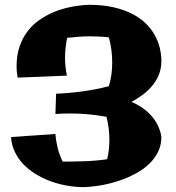

<svg xmlns="http://www.w3.org/2000/svg" viewBox="-20 -767 729 797"><path d="M649.9 -198.2Q649.9 -165 636.2 -137Q622.6 -108.9 598.9 -86.4Q575.2 -64 543.7 -46.9Q512.2 -29.8 476.6 -17.6Q440.9 -5.4 403.1 1.5Q365.2 8.3 329.1 9.8Q293.5 9.8 257.6 3.4Q221.7 -2.9 188.7 -15.1Q155.8 -27.3 127 -45.2Q98.1 -63 76.4 -85.9Q54.7 -108.9 41.3 -137.2Q27.8 -165.5 25.9 -198.2L210 -210.9Q212.4 -180.7 219.5 -152.3Q226.6 -124 240.2 -96.2Q284.7 -96.2 330.6 -97.7Q376.5 -99.1 424.8 -106Q429.7 -126.5 431.9 -146.5Q434.1 -166.5 434.1 -187Q434.1 -234.9 421.9 -282.2Q384.3 -289.1 346.7 -292.5Q309.1 -295.9 271 -295.9Q255.9 -295.9 240.7 -295.4Q225.6 -294.9 210 -293.9L212.9 -377.9Q269.5 -380.4 324.2 -387.9Q378.9 -395.5 432.1 -409.2Q439.5 -434.1 442.6 -458.5Q445.8 -482.9 445.8 -507.8Q445.8 -534.2 442.4 -559.8Q439 -585.4 432.1 -611.8Q413.6 -614.3 394 -615.2Q374.5 -616.2 355 -616.2Q331.1 -616.2 307.1 -614.5Q283.2 -612.8 258.8 -609.9Q250 -567.9 250 -525.9Q250 -507.8 252 -489.7Q253.9 -471.7 257.8 -453.1L53.2 -444.8Q50.8 -457.5 49.8 -469Q48.8 -480.5 48.8 -491.2Q48.8 -539.1 61.8 -575.4Q74.7 -611.8 95.7 -638.7Q116.7 -665.5 143.6 -684.1Q170.4 -702.6 198.2 -714.8Q264.2 -743.2 348.1 -747.1Q404.8 -747.1 449 -737.3Q493.2 -727.5 526.9 -710.4Q560.5 -693.4 584 -670.7Q607.4 -647.9 622.1 -621.8Q636.7 -595.7 643.3 -567.9Q649.9 -540 649.9 -513.2Q649.9 -484.4 640.4 -459.5Q630.9 -434.6 614 -413.6Q597.2 -392.6 574.5 -375.2Q551.8 -357.9 525.9 -344.2Q548.3 -334.5 565.4 -323.2Q582.5 -312 595.5 -299.8Q608.4 -287.6 617.4 -275.4Q626.5 -263.2 632.3 -252Q646.5 -225.1 649.9 -198.2Z"/></svg>

Font: Galindo
Style: Regular
Weight: 400
Version: Version 1.000